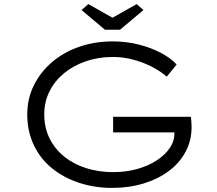

<svg xmlns="http://www.w3.org/2000/svg" viewBox="-20 -907 1057 937"><path d="M526 10Q441 10 365.5 -15Q290 -40 233.5 -86Q177 -132 145 -199Q113 -266 113 -349Q113 -425 145 -490Q177 -555 233.5 -603.5Q290 -652 366 -678.5Q442 -705 530 -705Q597 -705 657.5 -689.5Q718 -674 766 -648.5Q814 -623 842 -592L794 -533Q761 -561 718.5 -582.5Q676 -604 628 -616.5Q580 -629 531 -629Q460 -629 399 -608Q338 -587 292.5 -549.5Q247 -512 221.5 -461Q196 -410 196 -349Q196 -283 222.5 -230.5Q249 -178 295 -141.5Q341 -105 402 -86Q463 -67 532 -67Q594 -67 648.5 -82Q703 -97 744.5 -124Q786 -151 809 -185.5Q832 -220 831 -259L830 -287L849 -261H532V-337H911Q913 -328 913.5 -318.5Q914 -309 914.5 -301Q915 -293 915 -287Q915 -221 885.5 -166Q856 -111 803.5 -72Q751 -33 680.5 -11.5Q610 10 526 10ZM492 -762 378 -858 411 -887 544 -812H514L647 -887L680 -858L566 -762Z"/></svg>

Font: Lexend Tera Light
Style: Regular
Weight: 300
Designer: Bonnie Shaver-Troup, Thomas Jockin
Foundry: Lexend
Version: Version 1.007